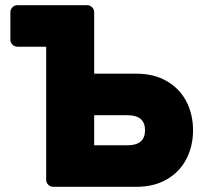

<svg xmlns="http://www.w3.org/2000/svg" viewBox="-20 -720 788 740"><path d="M316 -700Q327 -700 335 -692Q343 -684 343 -673V-436H506Q574 -436 623.5 -407Q673 -378 698.5 -328.5Q724 -279 724 -218Q724 -157 698.5 -107.5Q673 -58 623.5 -29Q574 0 506 0H185Q174 0 166 -8Q158 -16 158 -27V-540H47Q36 -540 28 -548Q20 -556 20 -567V-673Q20 -684 28 -692Q36 -700 47 -700ZM343 -276V-160H471Q539 -160 539 -218Q539 -276 471 -276Z"/></svg>

Font: Hezaedrus
Style: Bold
Weight: 700
Designer: Hubert & Fischer
Foundry: Hubert & Fischer
Version: Version 1.10;September 3, 2019;FontCreator 11.5.0.2425 64-bi